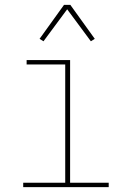

<svg xmlns="http://www.w3.org/2000/svg" viewBox="-20 -766 540 786"><path d="M75 0V-18H247V-502H89V-520H267V-18H425V0ZM158 -597 142 -607 242 -746H268L368 -607L352 -597L255 -728Z"/></svg>

Font: Iosevka Thin
Style: Regular
Weight: 100
Monospace: yes
Designer: Belleve Invis
Foundry: Belleve Invis
Version: Version 32.5.0; ttfautohint (v1.8.4)